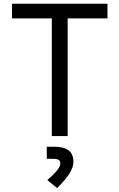

<svg xmlns="http://www.w3.org/2000/svg" viewBox="-20 -713 626 1006"><path d="M251.5 0H334.5V-616.7H543V-693.4H43V-616.7H251.5ZM279.3 272.5C337.9 214.8 364.7 171.4 364.7 135.7C364.7 80.6 332 55.7 261.7 55.7H225.1V119.1H258.3C284.7 119.1 296.4 126.5 296.4 142.6C296.4 162.6 274.9 189.9 228 230.5Z"/></svg>

Font: Cascadia Mono PL SemiLight
Style: Regular
Weight: 350
Monospace: yes
Designer: Aaron Bell
Foundry: Saja Typeworks
Version: Version 2404.023